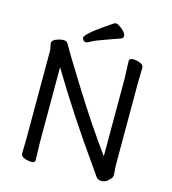

<svg xmlns="http://www.w3.org/2000/svg" viewBox="-129 -991 996 1114"><g transform="rotate(15 369.0 -433.5)"><path d="M481.9 -810.1Q433.1 -792 385 -775.4Q336.9 -758.8 316.4 -746.8Q295.9 -734.9 287.8 -734.9Q279.8 -734.9 272.9 -741.9Q266.1 -749 266.1 -757.8Q266.1 -782.2 418.9 -883.8Q422.9 -886.2 431.4 -886.2Q439.9 -886.2 455.1 -875Q493.2 -849.1 493.2 -826.2Q493.2 -814.9 481.9 -810.1ZM100.1 -640.1 92.8 -676.8Q92.8 -695.8 117.9 -704.8Q143.1 -713.9 154.1 -713.9Q165 -713.9 173.1 -712.4Q181.2 -710.9 187 -701.2Q211.9 -654.8 329.3 -466.8Q446.8 -278.8 560.1 -123V-588.9L556.2 -694.8Q556.2 -710.9 578.6 -710.9Q601.1 -710.9 622.1 -702.4Q643.1 -693.8 643.1 -676.8L641.1 -587.9V-86.9L645 -32.2Q645 -20 633.8 -7.8Q609.9 19 585.4 19Q561 19 550.5 3.4Q540 -12.2 515.1 -47.9Q323.2 -317.9 181.2 -557.1V-105L184.1 1Q184.1 17.1 162.6 17.1Q141.1 17.1 119.6 8.5Q98.1 0 98.1 -17.1L100.1 -106Z"/></g></svg>

Font: LXGW WenKai Screen
Style: Regular
Weight: 400
Designer: LXGW / Fontworks Inc.
Foundry: LXGW / Fontworks Inc.
Version: Version 1.510;January 18,2025